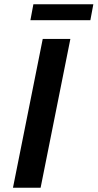

<svg xmlns="http://www.w3.org/2000/svg" viewBox="-20 -883 459 903"><path d="M41 0 181 -700H311L171 0ZM123 -788 137 -863H419L405 -788Z"/></svg>

Font: Montserrat SemiBold
Style: Italic
Weight: 600
Italic angle: -11.3°
Designer: Julieta Ulanovsky
Foundry: Julieta Ulanovsky
Version: Version 9.000; ttfautohint (v1.8.4.7-5d5b)